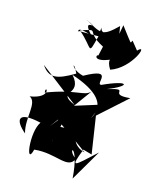

<svg xmlns="http://www.w3.org/2000/svg" viewBox="-128 -871 829 1043"><g transform="rotate(15 286.5 -349.0)"><path d="M449 -64 417 -274 573 -414C439 -401 574 -470 437 -429C558 -476 546 -509 402 -443C363 -435 455 -555 293 -465C211 -486 221 -544 255 -467C162 -412 115 -403 73 -467L290 -300C167 -352 322 -357 237 -455C379 -408 450 -343 394 -253L432 -340L288 -295L360 -394C326 -359 277 -385 116 -323C109 -376 168 -302 42 -282C92 -259 46 -162 70 -81C2 -138 -3 -191 136 -159C91 -98 115 95 141 -9C264 -22 341 49 372 -18C304 -68 369 -111 383 89L485 -85C371 20 352 43 399 -78ZM189 -153C266 -260 187 -144 233 -190L304 -142L409 -65C307 -91 371 -187 228 -162C200 -184 246 7 218 -118L158 -117C181 0 237 -37 256 -236ZM417 -695C462 -747 321 -686 324 -745C305 -675 353 -698 439 -648L418 -778C334 -696 327 -714 230 -766C350 -707 187 -787 280 -689C162 -728 223 -671 207 -694H319C286 -572 308 -619 213 -699C327 -736 236 -708 357 -646L345 -593C330 -598 321 -540 446 -603C497 -615 366 -631 427 -535C538 -572 597 -731 541 -673L504 -719C492 -703 511 -687 434 -787Z"/></g></svg>

Font: Asimov Silicon
Style: Regular
Weight: 400
Designer: Google
Version: Version 2.000980; 2014